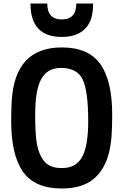

<svg xmlns="http://www.w3.org/2000/svg" viewBox="-20 -1064 705 1097"><path d="M513 -853ZM333 -853Q154 -853 154 -1044H250Q250 -953 333 -953Q416 -953 416 -1044H512Q512 -1000 503.5 -967Q495 -934 473 -907Q427 -853 333 -853ZM333 13Q179 13 111.5 -82.5Q44 -178 44 -370Q44 -441 47 -489Q66 -793 333 -793Q486 -793 553.5 -697.5Q621 -602 621 -410Q621 -336 617.5 -288Q614 -240 604 -197Q579 -93 513 -40Q447 13 333 13ZM337 -104Q414 -104 449 -167Q484 -230 484 -370Q484 -543 452.5 -609.5Q421 -676 328 -676Q251 -676 216 -613Q181 -550 181 -410Q181 -319 187.5 -264Q194 -209 214 -171Q246 -104 328 -104Z"/></svg>

Font: Tanohe Sans SemiBold
Style: Regular
Weight: 600
Designer: Village Type and Design LLC & Cristiano Sobral
Foundry: Cooper Hewitt Smithsonian Design Museum
Version: Version 1.00;September 29, 2021;FontCreator 13.0.0.2655 64-b